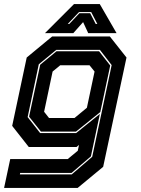

<svg xmlns="http://www.w3.org/2000/svg" viewBox="-40 -718 688 938"><path d="M-20 200 10 59H291L340 18.5L346 -10L334 0H100.5L19.5 -103L90.5 -437L215 -540H496.5L578 -437L464 97L339.5 200ZM57 134H310.5L410.5 48L505.5 -400L448 -474.5H235L149.5 -404L95 -146L156 -68H332L448 -161.5L404 46L309.5 127H58.5ZM160 -75 102 -148 156.5 -402 236 -467.5H444L498.5 -398L450 -170.5L331 -75ZM199.5 -141.5H324L384.5 -191.5L422 -368.5L397.5 -399H254L217 -368.5L175.5 -172ZM321.5 -698H447.5L529.5 -556H391L366 -610L318 -556H179.5ZM346 -659 291 -601H298.5L348 -653.5H400.5L427.5 -601H435.5L405.5 -659Z"/></svg>

Font: Tourney Thin ExtraBold
Style: Italic
Weight: 800
Italic angle: -12°
Version: Version 1.015